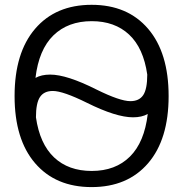

<svg xmlns="http://www.w3.org/2000/svg" viewBox="-20 -760 754 790"><path d="M124.5 -88.4Q40 -186.5 40 -364.7Q40 -543 124.5 -641.6Q209 -740.2 356.9 -740.2Q504.9 -740.2 589.4 -641.6Q673.8 -543 673.8 -364.7Q673.8 -186.5 589.4 -88.4Q504.9 9.8 356.9 9.8Q209 9.8 124.5 -88.4ZM127.9 -277.3Q143.6 -168 202.6 -112.3Q261.7 -56.6 357.4 -56.6Q455.1 -56.6 514.6 -115.7Q574.2 -174.8 587.9 -291Q563.5 -277.3 527.3 -277.3Q458 -277.3 337.9 -336.9Q239.3 -385.7 197.3 -385.7Q161.1 -385.7 144.5 -360.8Q127.9 -335.9 127.9 -277.3ZM126 -439.5Q150.4 -453.1 186.5 -453.1Q254.9 -453.1 377 -391.6Q473.6 -343.8 516.6 -343.8Q552.7 -343.8 569.3 -368.7Q585.9 -393.6 585.9 -453.1Q570.3 -562.5 511.2 -617.7Q452.1 -672.9 357.4 -672.9Q259.8 -672.9 199.7 -614.3Q139.6 -555.7 126 -439.5Z"/></svg>

Font: Mgen+ 1c regular
Style: Regular
Weight: 400
Designer: [Source Han Sans]
Ryoko NISHIZUKA  (kana & ideographs); Paul D. Hunt (Latin, Greek & Cyrillic); Wenlong ZHANG  (bopomofo
Version: Version 1.059.20150602